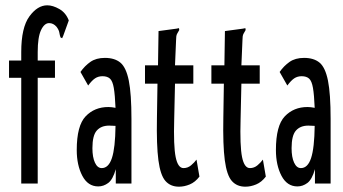

<svg xmlns="http://www.w3.org/2000/svg" viewBox="-20 -691 1290 723"><path d="M60 -398H14V-463H60V-495Q60 -587 90.5 -629Q121 -671 158 -671Q179 -671 203.5 -657Q228 -643 239 -614L218 -556L214 -547L208 -550Q205 -558 203.5 -568Q202 -578 193 -590Q181 -604 165 -604Q147 -604 134.5 -577.5Q122 -551 122 -495V-463H187V-398H122V0H60Z M350 11Q311 11 290 -29Q269 -69 269 -126Q269 -218 302.5 -253Q336 -288 388 -288Q400 -288 415 -285Q413 -334 408.5 -360Q404 -386 394 -395Q384 -404 366 -404Q350 -404 338 -396Q326 -388 312 -369L283 -420Q299 -443 320.5 -458Q342 -473 375 -473Q412 -473 433.5 -455Q455 -437 465 -387.5Q475 -338 475 -243V0H416V-54Q405 -15 387.5 -2Q370 11 350 11ZM328 -133Q328 -99 337.5 -78.5Q347 -58 363 -58Q389 -58 401.5 -96Q414 -134 415 -217Q403 -218 391 -218Q361 -218 344.5 -199.5Q328 -181 328 -133Z M654 12Q622 12 603 -9.5Q584 -31 576.5 -87.5Q569 -144 571 -248L573 -376H526V-445H575L577 -574L644 -583L654 -585L655 -578Q650 -570 646.5 -563Q643 -556 643 -539L639 -445H708V-376H639L636 -243Q633 -141 641.5 -99.5Q650 -58 671 -58Q687 -58 699.5 -68.5Q712 -79 720 -90L731 -26Q715 -5 694.5 3.5Q674 12 654 12Z M904 12Q872 12 853 -9.5Q834 -31 826.5 -87.5Q819 -144 821 -248L823 -376H776V-445H825L827 -574L894 -583L904 -585L905 -578Q900 -570 896.5 -563Q893 -556 893 -539L889 -445H958V-376H889L886 -243Q883 -141 891.5 -99.5Q900 -58 921 -58Q937 -58 949.5 -68.5Q962 -79 970 -90L981 -26Q965 -5 944.5 3.5Q924 12 904 12Z M1100 11Q1061 11 1040 -29Q1019 -69 1019 -126Q1019 -218 1052.5 -253Q1086 -288 1138 -288Q1150 -288 1165 -285Q1163 -334 1158.5 -360Q1154 -386 1144 -395Q1134 -404 1116 -404Q1100 -404 1088 -396Q1076 -388 1062 -369L1033 -420Q1049 -443 1070.5 -458Q1092 -473 1125 -473Q1162 -473 1183.5 -455Q1205 -437 1215 -387.5Q1225 -338 1225 -243V0H1166V-54Q1155 -15 1137.5 -2Q1120 11 1100 11ZM1078 -133Q1078 -99 1087.5 -78.5Q1097 -58 1113 -58Q1139 -58 1151.5 -96Q1164 -134 1165 -217Q1153 -218 1141 -218Q1111 -218 1094.5 -199.5Q1078 -181 1078 -133Z"/></svg>

Font: Inconsolata UltraCondensed SemiBold
Style: Regular
Weight: 600
Width: 1
Monospace: yes
Designer: Raph Levien, Cyreal, Brenton Simpson
Foundry: Raph Levien, Cyreal, Google
Version: Version 3.001; ttfautohint (v1.8.2.53-6de2)